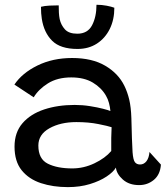

<svg xmlns="http://www.w3.org/2000/svg" viewBox="-20 -775 696 806"><path d="M265 10.5Q202.5 10.5 151.8 -6.2Q101 -23 71 -60.2Q41 -97.5 41 -159.5Q41 -219 74.5 -257.8Q108 -296.5 165.2 -315.5Q222.5 -334.5 293.5 -334.5Q326 -334.5 357.5 -329.5Q389 -324.5 412.2 -318.5Q435.5 -312.5 443.5 -309Q442 -325.5 437.5 -342.5Q433 -359.5 425 -373Q406 -406.5 369.8 -428.2Q333.5 -450 279 -450Q221 -450 181.2 -425Q141.5 -400 121.5 -366.5L40.5 -420Q73 -468.5 137.2 -500Q201.5 -531.5 282.5 -531.5Q366.5 -531.5 421.5 -499.2Q476.5 -467 502 -415Q515 -388.5 522.5 -357Q530 -325.5 531.5 -279Q532.5 -230 533.8 -195.2Q535 -160.5 536.5 -136Q539 -103.5 546.5 -94Q554 -84.5 568 -84.5Q584 -84.5 594.8 -98.2Q605.5 -112 607.5 -137L655.5 -84Q652.5 -42 626 -20Q599.5 2 564 2Q522 2 495.8 -21.2Q469.5 -44.5 466.5 -71.5Q456 -53 427.5 -34Q399 -15 357.2 -2.2Q315.5 10.5 265 10.5ZM283 -68Q331.5 -68 376.5 -89.5Q421.5 -111 447 -141Q446.5 -171.5 447 -196Q447.5 -220.5 448.5 -241Q434 -246 393 -254.2Q352 -262.5 300.5 -262.5Q234 -262.5 187.5 -236.5Q141 -210.5 141 -164Q141 -107.5 180.8 -87.8Q220.5 -68 283 -68ZM460 -742.5Q460 -692.5 440.8 -653.5Q421.5 -614.5 386.8 -592Q352 -569.5 305.5 -569.5Q233.5 -569.5 199 -603.8Q164.5 -638 155.5 -696Q152 -717.5 152 -746.5Q167 -750.5 188.5 -751.5Q210 -752.5 226.5 -752.5Q226.5 -736.5 227.2 -722Q228 -707.5 230.5 -695Q236 -670 252.5 -651.8Q269 -633.5 304.5 -633.5Q348 -633.5 366.5 -669Q385 -704.5 385 -755Q407.5 -755 428 -751Q448.5 -747 460 -742.5Z"/></svg>

Font: Grandstander
Style: Regular
Weight: 400
Designer: Tyler Finck
Foundry: Etcetera Type Co
Version: Version 1.200; ttfautohint (v1.8.3)